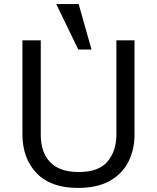

<svg xmlns="http://www.w3.org/2000/svg" viewBox="-20 -912 771 942"><path d="M640 -252Q640 -178 610 -118.5Q580 -59 518.5 -24.5Q457 10 362 10Q229 10 159.5 -62.5Q90 -135 90 -254V-714H180V-251Q180 -164 226.5 -116Q273 -68 367 -68Q464 -68 507.5 -119.5Q551 -171 551 -252V-714H640ZM364 -669 256 -892H366L429 -669Z"/></svg>

Font: Noto Sans Nag Mundari
Style: Regular
Weight: 400
Designer: Muthu Nedumaran
Version: Version 1.000; ttfautohint (v1.8.4.7-5d5b)